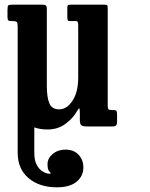

<svg xmlns="http://www.w3.org/2000/svg" viewBox="-20 -540 640 820"><path d="M222.5 260Q148.5 260 102 220.8Q55.5 181.5 55.5 112V-428Q55.5 -442 51.5 -446Q47.5 -450 36 -450H28.5Q18 -450 15 -453.5Q12 -457 12 -468V-497.5Q12 -513 15 -516.5Q18 -520 33 -520H162Q173 -520 176.5 -516Q180 -512 180 -502.5V-174.5Q180 -123.5 191 -98.2Q202 -73 232.5 -73Q265.5 -73 289.8 -110Q314 -147 314 -209V-432Q314 -450 306.5 -450H279Q271.5 -450 269.5 -453.2Q267.5 -456.5 267.5 -469.5V-505.5Q267.5 -515 269.5 -517.5Q271.5 -520 281 -520H423.5Q435.5 -520 437.8 -517.5Q440 -515 440 -502.5V-89.5Q440 -76.5 443.5 -73.2Q447 -70 457.5 -70H466Q475.5 -70 477.8 -65.8Q480 -61.5 480 -48.5V-22Q480 -9 476 -4.5Q472 0 460 0H349.5Q334.5 0 327.8 -4.8Q321 -9.5 321 -27.5V-53.5Q321 -74.5 319 -76.8Q317 -79 308 -64Q292 -35 259.5 -11Q227 13 183.5 13Q150.5 13 126.5 4V112Q126.5 144 136.2 162.8Q146 181.5 159 190.2Q172 199 182.8 201Q193.5 203 195.5 201.5Q198.5 199 190.8 192.2Q183 185.5 183 161Q183 136 205.2 117.5Q227.5 99 259.5 99Q295 99 315.5 120.8Q336 142.5 336 175Q336 212.5 307 236.2Q278 260 222.5 260Z"/></svg>

Font: Besley* Condensed Semi
Style: Regular
Weight: 600
Width: 3
Designer: Owen Earl
Foundry: indestructible type*
Version: Version 3.000; ttfautohint (v1.8.3)